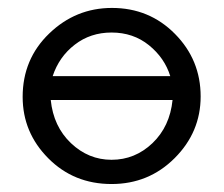

<svg xmlns="http://www.w3.org/2000/svg" viewBox="-20 -459 565 484"><path d="M37.1 -214.8Q37.1 -310.1 104 -374.5Q170.9 -439 262.2 -439Q356.4 -439 421.1 -373.5Q485.8 -308.1 485.8 -215.8Q485.8 -126 420.4 -60.5Q355 4.9 261.2 4.9Q166 4.9 101.6 -60.1Q37.1 -125 37.1 -214.8ZM107.9 -207Q114.7 -140.1 158.9 -98.1Q203.1 -56.2 261.2 -56.2Q320.3 -56.2 364.3 -98.1Q408.2 -140.1 415 -207ZM112.8 -267.1H409.2Q395 -313 355.5 -345Q315.9 -377 261.2 -377Q208 -377 168.5 -346.4Q128.9 -315.9 112.8 -267.1Z"/></svg>

Font: CMU Typewriter Text Variable Width
Style: Medium
Weight: 500
Version: Version 0.7.0